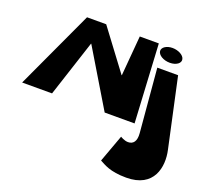

<svg xmlns="http://www.w3.org/2000/svg" viewBox="-158 -767 1424 1327"><g transform="rotate(20 554.0 -104.0)"><path d="M892.8 -580C849.8 -580 816.4 -558 818.3 -531C820.8 -502 861 -477 909 -477C956 -477 989.8 -502 982.3 -531C976.4 -558 935.8 -580 892.8 -580ZM839.7 -416H992.7L1102.9 92C1129.7 211 1101.1 372 897.1 372C775.1 372 729.3 338 694 320L767.9 118C767.9 118 797 137 825 137C864 137 885.3 109 880.2 51ZM352.5 -415H354.5L604 0H824L792.3 -577H652.3L627.3 -283H625.3L405.3 -577H264.3L-3 0H217Z"/></g></svg>

Font: Hussar Milosc
Style: Obl
Weight: 700
Foundry: Cannot Into Space Fonts
Version: Version 1.02